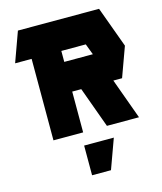

<svg xmlns="http://www.w3.org/2000/svg" viewBox="-137 -800 988 1168"><g transform="rotate(-15 356.5 -216.5)"><path d="M88 -700H599L693 -443L625 -256H570L663 0H461L368 -256H311V1H124V-512H20ZM483 80 415 267H296V80ZM311 -443H491L465 -512H311Z"/></g></svg>

Font: Clickuper
Style: Bold
Weight: 700
Designer: Denis Ignatov
Foundry: Denis Ignatov
Version: Version 1.10 April 16, 2021